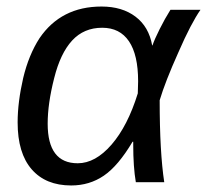

<svg xmlns="http://www.w3.org/2000/svg" viewBox="-20 -558 634 588"><path d="M291 -538Q354 -538 395 -507Q436 -476 446 -419H447Q453 -437 469 -469Q485 -501 502 -528H594Q580 -508 563 -475.5Q546 -443 526 -397Q486 -308 469 -251Q469 -171 472.5 -108.5Q476 -46 483 0H396Q388 -46 388 -116V-124H386Q342 -50 298 -20Q254 10 198 10Q120 10 77 -39.5Q34 -89 34 -183Q34 -245 51 -319Q68 -390 101 -441Q167 -538 291 -538ZM293 -473Q237 -473 201 -434Q165 -395 146 -319Q126 -241 126 -179Q126 -58 218 -58Q272 -58 321.5 -115Q371 -172 402 -272L403 -309Q403 -390 375 -431.5Q347 -473 293 -473Z"/></svg>

Font: Libra Sans Modern
Style: Italic
Weight: 400
Italic angle: -12°
Foundry: Stefan Peev, Context Ltd
Version: Version 1.000